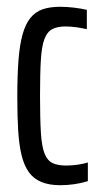

<svg xmlns="http://www.w3.org/2000/svg" viewBox="-20 -538 297 566"><path d="M158 8Q125 8 102 -1.5Q79 -11 65 -30.5Q51 -50 43.5 -81Q36 -112 33.5 -154.5Q31 -197 31 -253Q31 -316 34.5 -361Q38 -406 46.5 -436.5Q55 -467 69.5 -485Q84 -503 105.5 -510.5Q127 -518 157 -518Q177 -518 198 -515.5Q219 -513 236 -509V-452Q223 -455 206 -457.5Q189 -460 173 -460Q149 -460 134 -452Q119 -444 111 -423Q103 -402 100.5 -362Q98 -322 98 -257Q98 -189 100.5 -147.5Q103 -106 111.5 -85Q120 -64 135.5 -57Q151 -50 175 -50Q192 -50 209 -52.5Q226 -55 239 -59V-4Q220 2 199 5Q178 8 158 8Z"/></svg>

Font: Saira UltraCondensed Medium
Style: Regular
Weight: 500
Width: 1
Designer: Hector Gatti with collaboration of the Omnibus-Type team
Foundry: Omnibus-Type
Version: Version 1.101